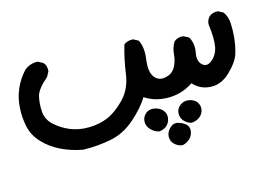

<svg xmlns="http://www.w3.org/2000/svg" viewBox="-65 -101 755 544"><g transform="rotate(-15 313.0 171.5)"><path d="M411.1 341.8Q398.4 339.8 389.2 331.1Q379.9 322.3 379.9 309.1Q379.9 295.9 391.1 284.7Q402.3 273.4 416 277.3Q429.7 281.2 438 289.1Q446.3 296.9 444.3 310.1Q442.4 323.2 432.6 331.5Q422.9 339.8 411.1 341.8ZM358.4 287.1Q344.7 284.2 334.5 273.4Q324.2 262.7 324.7 249.5Q325.2 236.3 335.4 227.1Q345.7 217.8 361.3 220.7Q377 223.6 385.3 233.9Q393.6 244.1 391.6 256.8Q389.6 269.5 381.3 277.3Q373 285.2 358.4 287.1ZM454.1 287.1Q442.4 285.2 433.1 275.9Q423.8 266.6 423.8 252.9Q423.8 239.3 435.1 230Q446.3 220.7 461.4 223.1Q476.6 225.6 483.9 235.4Q491.2 245.1 489.7 256.8Q488.3 268.6 479 276.9Q469.7 285.2 454.1 287.1ZM136.7 281.2Q103.5 275.4 74.2 261.2Q44.9 247.1 24.4 225.1Q3.9 203.1 -2 176.8Q-7.8 150.4 -6.3 121.6Q-4.9 92.8 5.9 67.4Q16.6 42 36.1 20.5Q52.7 5.9 76.2 6.8L90.8 14.6Q100.6 24.4 98.6 41L90.8 55.7Q59.6 82 54.7 102.1Q49.8 122.1 51.3 146Q52.7 169.9 71.3 187Q89.8 204.1 114.7 214.4Q139.6 224.6 169.4 224.1Q199.2 223.6 224.1 213.4Q249 203.1 275.9 175.8Q302.7 148.4 308.6 106Q314.5 63.5 326.2 23.4Q336.9 14.6 353.5 15.6L368.2 23.4Q379.9 44.9 375 80.1Q370.1 115.2 381.8 131.3Q393.6 147.5 414.1 143.6Q434.6 139.6 443.8 123.5Q453.1 107.4 454.6 87.4Q456.1 67.4 465.8 51.8Q476.6 42 493.2 43.9L508.8 51.8Q520.5 73.2 515.6 97.7Q510.7 122.1 523.4 133.8Q536.1 145.5 552.2 132.3Q568.4 119.1 572.8 96.2Q577.1 73.2 571.3 29.3Q572.3 17.6 580.1 8.8Q589.8 0 606.4 1L621.1 8.8Q631.8 23.4 632.8 43.5Q633.8 63.5 631.8 84.5Q629.9 105.5 623.5 128.4Q617.2 151.4 590.3 177.7Q563.5 204.1 532.2 202.6Q501 201.2 481.4 178.7Q459 193.4 436 198.2Q413.1 203.1 387.7 199.7Q362.3 196.3 339.8 181.6Q323.2 209 290.5 237.8Q257.8 266.6 218.8 274.4Q179.7 282.2 136.7 281.2Z"/></g></svg>

Font: JasonHandwriting1
Style: Regular
Weight: 400
Version: Version 1.48.20